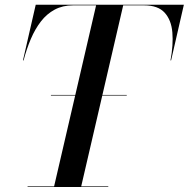

<svg xmlns="http://www.w3.org/2000/svg" viewBox="-20 -770 776 790"><path d="M189.5 -377V-379.5H501.5V-377ZM202 -0.5 376 -750.5H487.5L313.5 -0.5ZM93.5 -0.5V-3H425.5V-0.5ZM74.5 -521.5 127 -750.5H736.5L684 -521.5H681.5Q693.5 -585 689.2 -636.2Q685 -687.5 657.5 -717.8Q630 -748 573 -748H280.5Q238 -748 205.2 -730.5Q172.5 -713 148.5 -682Q124.5 -651 107 -610Q89.5 -569 77 -521.5Z"/></svg>

Font: Bodoni Moda 72pt Medium
Style: Italic
Weight: 500
Italic angle: -13°
Designer: Owen Earl
Foundry: indestructible type
Version: Version 2.004